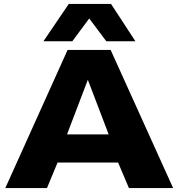

<svg xmlns="http://www.w3.org/2000/svg" viewBox="-20 -957 908 977"><path d="M7 0 324 -703H543L861 0H636L581 -130H273L219 0ZM321 -273H533L427 -551ZM201 -747 330 -937H545L669 -747H521L434 -863L348 -747Z"/></svg>

Font: Georama Extended
Style: Bold
Weight: 700
Width: 7
Designer: Jean-Baptiste Levee
Foundry: Production Type
Version: Version 1.000